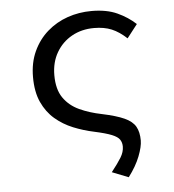

<svg xmlns="http://www.w3.org/2000/svg" viewBox="-50 -545 700 771"><g transform="rotate(-5 300.0 -159.0)"><path d="M438 180 372 154Q398 121 411.5 99Q425 77 425 55Q425 39 417 27Q409 15 385.5 5.5Q362 -4 316 -14Q273 -23 232.5 -39.5Q192 -56 160 -83.5Q128 -111 109 -152.5Q90 -194 90 -254Q90 -312 111 -357.5Q132 -403 168 -434.5Q204 -466 250 -482Q296 -498 347 -498Q408 -498 450.5 -478.5Q493 -459 524 -430L482 -376Q452 -404 422 -416.5Q392 -429 351 -429Q301 -429 261.5 -407Q222 -385 199 -345.5Q176 -306 176 -254Q176 -197 199.5 -163Q223 -129 263 -110.5Q303 -92 353 -82Q410 -70 442 -55.5Q474 -41 486.5 -19Q499 3 499 37Q499 62 484 100.5Q469 139 438 180Z"/></g></svg>

Font: Source Code Variable
Style: Regular
Weight: 400
Monospace: yes
Designer: Paul D. Hunt, Teo Tuominen
Foundry: Adobe Systems Incorporated
Version: Version 1.010;hotconv 1.0.106;makeotfexe 2.5.65593